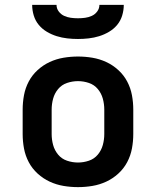

<svg xmlns="http://www.w3.org/2000/svg" viewBox="-20 -760 640 788"><path d="M300 8Q270 8 240.5 3Q211 -2 184 -14.5Q157 -27 134.5 -47.5Q112 -68 98 -94.5Q84 -121 78.5 -150.5Q73 -180 73 -210V-310Q73 -340 78.5 -369.5Q84 -399 98 -425.5Q112 -452 134.5 -472.5Q157 -493 184 -505.5Q211 -518 240.5 -523Q270 -528 300 -528Q330 -528 359.5 -523Q389 -518 416 -505.5Q443 -493 465.5 -472.5Q488 -452 502 -425.5Q516 -399 521.5 -369.5Q527 -340 527 -310V-210Q527 -180 521.5 -150.5Q516 -121 502 -94.5Q488 -68 465.5 -47.5Q443 -27 416 -14.5Q389 -2 359.5 3Q330 8 300 8ZM300 -93Q323 -93 345 -100.5Q367 -108 381.5 -125.5Q396 -143 402 -165Q408 -187 408 -210V-310Q408 -333 402 -355Q396 -377 381.5 -394.5Q367 -412 345 -419.5Q323 -427 300 -427Q277 -427 255 -419.5Q233 -412 218.5 -394.5Q204 -377 198 -355Q192 -333 192 -310V-210Q192 -187 198 -165Q204 -143 218.5 -125.5Q233 -108 255 -100.5Q277 -93 300 -93ZM300 -600Q278 -600 256 -602.5Q234 -605 213 -611.5Q192 -618 172.5 -629.5Q153 -641 139 -658Q125 -675 118.5 -696.5Q112 -718 112 -740H212Q212 -725 221 -713Q230 -701 243 -695Q256 -689 270.5 -687Q285 -685 300 -685Q315 -685 329.5 -687Q344 -689 357 -695Q370 -701 379 -713Q388 -725 388 -740H488Q488 -718 481.5 -696.5Q475 -675 461 -658Q447 -641 427.5 -629.5Q408 -618 387 -611.5Q366 -605 344 -602.5Q322 -600 300 -600Z"/></svg>

Font: Iosevka Extended
Style: Bold
Weight: 700
Width: 7
Monospace: yes
Designer: Belleve Invis
Foundry: Belleve Invis
Version: Version 32.5.0; ttfautohint (v1.8.4)